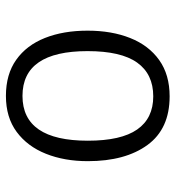

<svg xmlns="http://www.w3.org/2000/svg" viewBox="8 -596 598 655"><g transform="rotate(90 307.5 -269.0)"><path d="M309.2 -548.2Q420 -548.2 475.1 -472.6Q530.3 -396.9 530.3 -269.2Q530.3 -189.2 505.1 -126.2Q480 -63.1 430.5 -26.4Q381 10.3 307.7 10.3Q233.8 10.3 184.4 -24.9Q134.9 -60 110 -122.8Q85.1 -185.6 85.1 -268.2Q85.1 -350.8 110.3 -413.8Q135.4 -476.9 185.4 -512.6Q235.4 -548.2 309.2 -548.2ZM309.2 -492.3Q233.3 -492.3 194.1 -437.4Q154.9 -382.6 154.9 -268.2Q154.9 -46.2 307.7 -46.2Q460.5 -46.2 460.5 -269.2Q460.5 -382.6 422.3 -437.4Q384.1 -492.3 309.2 -492.3Z"/></g></svg>

Font: Fira Code Light
Style: Regular
Weight: 300
Monospace: yes
Designer: Carrois Corporate, Edenspiekermann AG, Nikita Prokopov
Foundry: Carrois Corporate, Edenspiekermann AG, Nikita Prokopov
Version: Version 6.000; ttfautohint (v1.8.2) -l 8 -r 50 -G 200 -x 14 